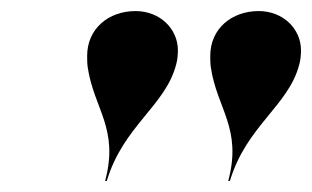

<svg xmlns="http://www.w3.org/2000/svg" viewBox="-20 -780 564 347"><path d="M521 -664C523 -671 524 -680.5 524 -689C524 -728 491.5 -760 447.5 -760C398.5 -760 360 -728 360 -679C360 -673 360 -665.5 361 -658.5C372 -583.5 418 -548 392.5 -453H395.5C425.5 -553 502 -589 521 -664ZM298.5 -664C300.5 -671 301.5 -680.5 301.5 -689C301.5 -728 269 -760 225 -760C176 -760 137.5 -728 137.5 -679C137.5 -673 137.5 -665.5 138.5 -658.5C149.5 -583.5 195.5 -548 170 -453H173C203 -553 279.5 -589 298.5 -664Z"/></svg>

Font: Bodoni* 72pt
Style: Bold Italic
Weight: 700
Italic angle: -13°
Version: Version 2.3